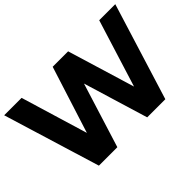

<svg xmlns="http://www.w3.org/2000/svg" viewBox="-127 -1005 1310 1310"><g transform="rotate(-45 528.0 -350.0)"><path d="M-8 -700H160L306 -216L460 -700H609L757 -212L909 -700H1064L847 0H672L530 -468L384 0H206Z"/></g></svg>

Font: Chess Sans
Style: Bold
Weight: 700
Designer: Wolf Bōese
Foundry: Wolf Bōese
Version: Version 7.223